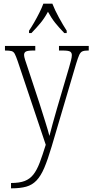

<svg xmlns="http://www.w3.org/2000/svg" viewBox="-20 -786 503 1045"><path d="M40 210Q86 210 114.5 199Q143 188 162 163.5Q181 139 196 99.5Q211 60 229 2L76 -454Q67 -480 60.5 -492.5Q54 -505 42.5 -508Q31 -511 9 -511H7V-536H172V-511H163Q131 -511 121 -505.5Q111 -500 111 -487Q111 -478 116.5 -460.5Q122 -443 132 -414L195 -223Q212 -169 227 -121.5Q242 -74 249 -46Q256 -75 266.5 -112Q277 -149 290 -195L356 -419Q362 -440 366.5 -457.5Q371 -475 371 -486Q371 -499 362 -505Q353 -511 320 -511H301V-536H463V-511H459Q439 -511 428.5 -506.5Q418 -502 411 -486.5Q404 -471 394 -438L261 12Q240 83 221 127.5Q202 172 178.5 196.5Q155 221 122.5 230Q90 239 43 239H40ZM138 -619Q151 -638 166 -664Q181 -690 194.5 -717Q208 -744 216 -766H265Q278 -732 301 -690Q324 -648 343 -619V-606H330Q301 -636 280.5 -661.5Q260 -687 241 -722Q222 -687 201 -661.5Q180 -636 151 -606H138Z"/></svg>

Font: Noto Serif Tamil Condensed ExtraLight
Style: Italic
Weight: 200
Width: 3
Italic angle: -12°
Designer: Indian Type Foundry, Tom Grace, and the Monotype Design Team
Foundry: Monotype Imaging Inc.
Version: Version 2.003; ttfautohint (v1.8.4.7-5d5b)